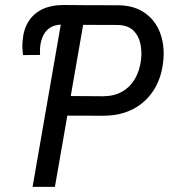

<svg xmlns="http://www.w3.org/2000/svg" viewBox="-20 -731 662 751"><path d="M291.5 -633.8 223.1 -634.8Q196.3 -634.8 178.2 -624Q160.2 -613.3 150.1 -594Q140.1 -574.7 137.2 -549.3Q136.2 -541 136.2 -532.7Q136.2 -524.4 136.7 -516.1L69.8 -515.6Q68.4 -529.3 67.6 -543.2Q66.9 -557.1 68.4 -570.8Q71.8 -616.7 92.3 -648.2Q112.8 -679.7 147.2 -695.6Q181.6 -711.4 227.1 -711.4L305.2 -710.9ZM381.8 -278.3 224.6 -278.8 238.3 -355.5 384.3 -354.5Q427.7 -355 459 -373.3Q490.2 -391.6 508.5 -423.8Q526.9 -456.1 531.7 -497.6Q535.6 -530.8 528.8 -561.3Q522 -591.8 501.5 -611.8Q481 -631.8 442.9 -633.3L305.2 -633.8L194.8 0H107.4L231 -710.9L445.3 -710.4Q506.3 -709 546.9 -680.2Q587.4 -651.4 605.7 -603.8Q624 -556.2 619.1 -497.6Q613.3 -430.2 582.8 -380.9Q552.2 -331.5 501 -304.7Q449.7 -277.8 381.8 -278.3Z"/></svg>

Font: Roboto Condensed
Style: Italic
Weight: 400
Italic angle: -12°
Designer: Christian Robertson
Foundry: Google
Version: Version 3.0